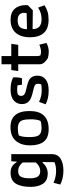

<svg xmlns="http://www.w3.org/2000/svg" viewBox="794 -1430 833 2460"><g transform="rotate(-90 1210.0 -199.5)"><path d="M76 156 99 70Q130 85 169 94Q208 103 245 103Q285 103 311 98Q337 93 363 82V-8L366 -70H358Q297 -4 218 -4Q127 -4 86.5 -65Q46 -126 46 -222Q46 -345 87.5 -412.5Q129 -480 229 -480Q278 -480 309.5 -459.5Q341 -439 362 -402H369L375 -471H466V48Q466 123 408.5 160Q351 197 253 197Q201 197 153.5 185.5Q106 174 76 156ZM359 -157V-325Q313 -383 248 -383Q196 -383 176 -347.5Q156 -312 156 -234Q156 -165 177.5 -132.5Q199 -100 247 -100Q311 -100 359 -157Z M578 -229Q578 -346 636.5 -413.5Q695 -481 811 -481Q1018 -481 1018 -236Q1018 8 785 8Q675 8 626.5 -53.5Q578 -115 578 -229ZM892 -97Q912 -142 912 -223Q912 -284 902.5 -319Q893 -354 866.5 -370.5Q840 -387 790 -387Q740 -387 704 -373Q684 -327 684 -240Q684 -180 694 -147Q704 -114 730 -98.5Q756 -83 806 -83Q856 -83 892 -97Z M1104 -31 1135 -115Q1168 -99 1206 -90Q1244 -81 1281 -81Q1328 -81 1359 -87Q1367 -103 1367 -127Q1367 -146 1360.5 -156.5Q1354 -167 1336 -174.5Q1318 -182 1280 -190Q1221 -203 1184.5 -219Q1148 -235 1127.5 -263Q1107 -291 1107 -337Q1107 -399 1154 -439.5Q1201 -480 1295 -480Q1386 -480 1450 -447V-415Q1450 -397 1446.5 -372.5Q1443 -348 1437 -334H1355L1347 -392Q1315 -396 1289 -396Q1247 -396 1229.5 -384Q1212 -372 1212 -344Q1212 -317 1233.5 -302Q1255 -287 1311 -276Q1369 -264 1402 -249.5Q1435 -235 1453 -207.5Q1471 -180 1471 -134Q1471 -70 1424 -31Q1377 8 1279 8Q1176 8 1104 -31Z M1696 -2Q1663 -22 1640 -48.5Q1617 -75 1617 -106V-382H1530L1543 -471H1617V-596H1722V-471H1879L1866 -382H1722V-141Q1722 -120 1730 -98Q1754 -90 1777 -90Q1797 -90 1822 -96Q1847 -102 1868 -112L1890 -20Q1868 -8 1839.5 0.5Q1811 9 1781 9Q1735 9 1696 -2Z M1963 -231Q1963 -349 2021 -414.5Q2079 -480 2186 -480Q2279 -480 2327 -428Q2375 -376 2375 -286Q2375 -268 2374 -259L2309 -195L2067 -198Q2069 -83 2192 -83Q2239 -83 2273.5 -94Q2308 -105 2343 -127L2373 -45Q2334 -20 2291 -6.5Q2248 7 2187 7Q2073 7 2018 -54.5Q1963 -116 1963 -231ZM2271 -274Q2276 -290 2276 -311Q2276 -347 2251.5 -368Q2227 -389 2182 -389Q2119 -389 2093.5 -360.5Q2068 -332 2066 -270Z"/></g></svg>

Font: Athiti SemiBold
Style: Regular
Weight: 600
Designer: CadsonDemak Team
Foundry: CadsonDemak
Version: Version 1.033